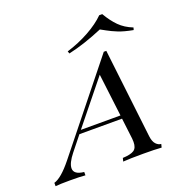

<svg xmlns="http://www.w3.org/2000/svg" viewBox="-188 -762 819 867"><g transform="rotate(-20 221.5 -329.0)"><path d="M446.8 -16.1 442.7 0Q410.5 -2.4 354.8 -2.4Q289.5 -2.4 258.1 0L262.1 -16.1Q300 -17.7 316.1 -28.2Q332.3 -38.7 332.3 -67.7Q332.3 -78.2 331.5 -83.9L319.4 -183.9H114.5L59.7 -115.3Q28.2 -75.8 28.2 -50.8Q28.2 -21 76.6 -16.1V0Q52.4 -2.4 3.2 -2.4Q-46 -2.4 -66.9 0V-16.1Q-31.5 -25.8 21 -91.1L345.2 -496H357.3L407.3 -67.7Q410.5 -41.1 421.8 -29Q433.1 -16.9 446.8 -16.1ZM317.7 -200 292.7 -404.8 127.4 -200ZM196.8 -541.9 192.7 -553.2Q250.8 -571 300.8 -598.8Q350.8 -626.6 382.3 -658.1H396.8Q419.4 -619.4 444.8 -594Q470.2 -568.5 508.9 -553.2L505.6 -541.9Q462.1 -550 435.1 -560.9Q408.1 -571.8 388.7 -582.7Q369.4 -593.5 362.9 -596.8Q273.4 -558.9 196.8 -541.9Z"/></g></svg>

Font: Playfair Display SC
Style: Italic
Weight: 400
Italic angle: -14°
Designer: Claus Eggers Sørensen
Foundry: Claus Eggers Sørensen
Version: Version 1.202; ttfautohint (v1.6)